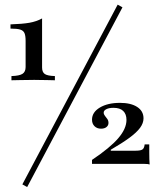

<svg xmlns="http://www.w3.org/2000/svg" viewBox="-20 -714 671 809"><path d="M28.2 -375.8V-393.5Q61.3 -394.4 74.6 -402.8Q87.9 -411.3 87.9 -431.5V-541.9Q87.9 -563.7 83.1 -574.6Q78.2 -585.5 64.9 -589.5Q51.6 -593.5 24.2 -593.5V-611.3Q74.2 -612.9 104 -618.1Q133.9 -623.4 157.3 -636.3V-429.8Q157.3 -409.7 169 -402Q180.6 -394.4 211.3 -393.5V-375.8Q193.5 -376.6 177.8 -376.6Q162.1 -376.6 148.8 -377Q135.5 -377.4 124.2 -377.4Q112.1 -377.4 97.6 -377Q83.1 -376.6 66.1 -376.6Q49.2 -376.6 28.2 -375.8ZM94.4 74.2 74.2 62.9 475.8 -694.4 496 -683.1ZM610.5 -21Q604 -23.4 589.5 -23.4H367.7V-40.3Q443.5 -91.1 478.2 -131.5Q512.9 -171.8 512.9 -208.9Q512.9 -233.1 499.2 -246.4Q485.5 -259.7 458.1 -259.7Q439.5 -259.7 428.2 -254Q416.9 -248.4 416.9 -239.5Q416.9 -232.3 422.2 -225.8Q427.4 -219.4 432.3 -212.5Q437.1 -205.6 437.1 -196Q437.1 -185.5 428.6 -178.6Q420.2 -171.8 405.6 -171.8Q388.7 -171.8 378.2 -182.3Q367.7 -192.7 367.7 -209.7Q367.7 -241.1 400.8 -260.9Q433.9 -280.6 485.5 -280.6Q531.5 -280.6 558.1 -263.3Q584.7 -246 584.7 -215.3Q584.7 -195.2 570.2 -175.4Q555.6 -155.6 525.4 -133.5Q495.2 -111.3 446.8 -83.1V-79H551.6Q572.6 -79 580.2 -84.3Q587.9 -89.5 589.5 -105.6H608.9Q608.9 -87.1 608.9 -71.4Q608.9 -55.6 609.3 -43.1Q609.7 -30.6 610.5 -21Z"/></svg>

Font: Playfair 5pt SemiExpanded Light
Style: Regular
Weight: 400
Version: Version 2.203